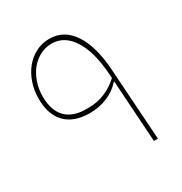

<svg xmlns="http://www.w3.org/2000/svg" viewBox="-146 -718 787 829"><g transform="rotate(-30 247.5 -304.0)"><path d="M365 -307H362Q335 -276 294 -259Q253 -242 207 -242Q128 -242 86.5 -284.5Q45 -327 45 -405Q45 -447 57.5 -484Q70 -521 92.5 -548.5Q115 -576 146 -592Q177 -608 214 -608Q286 -608 329.5 -543Q373 -478 381 -360L405 0H385ZM214 -265Q297 -265 364 -326L362 -352Q354 -462 314.5 -523.5Q275 -585 212 -585Q181 -585 154 -571Q127 -557 107.5 -533Q88 -509 76.5 -476Q65 -443 65 -405Q65 -337 99.5 -301Q134 -265 200 -265Z"/></g></svg>

Font: IBM Plex Sans Arabic Thin
Style: Regular
Weight: 100
Designer: Mike Abbink, Paul van der Laan, Pieter van Rosmalen, Wael Morcos, Khajak Apelian
Foundry: Bold Monday
Version: Version 1.101